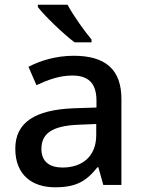

<svg xmlns="http://www.w3.org/2000/svg" viewBox="-20 -786 615 816"><path d="M267 -766H141V-756C169 -719 249 -642 297 -606H369V-618C338 -655 291 -721 267 -766ZM293 -549C220 -549 152 -529 101 -502L135 -424C182 -446 232 -465 287 -465C352 -465 390 -436 390 -358V-329L297 -326C126 -320 45 -264 45 -154C45 -42 117 10 214 10C304 10 347 -16 394 -75H398L419 0H496V-365C496 -491 428 -549 293 -549ZM317 -256 389 -259V-212C389 -119 327 -74 246 -74C193 -74 156 -97 156 -153C156 -215 196 -252 317 -256Z"/></svg>

Font: Noto Sans Balinese Medium
Style: Regular
Weight: 500
Designer: Aditya Bayu, David Williams
Foundry: David Williams
Version: Version 2.005